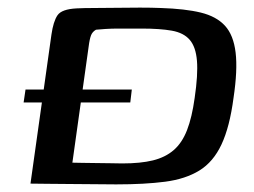

<svg xmlns="http://www.w3.org/2000/svg" viewBox="-20 -482 667 504"><path d="M285 2Q256 2 224.5 1.5Q193 1 162 1Q131 1 104.5 0.5Q78 0 60 0L115 -391Q120 -426 131 -442Q142 -458 181 -460Q200 -461 227.5 -461Q255 -461 286 -461.5Q317 -462 347.5 -462Q378 -462 402 -461Q466 -459 507 -449Q548 -439 570.5 -414.5Q593 -390 598.5 -344Q604 -298 593 -225Q583 -149 561.5 -103Q540 -57 503.5 -34.5Q467 -12 413.5 -5Q360 2 285 2ZM301 -53Q349 -53 381.5 -61Q414 -69 436 -88Q458 -107 471 -140.5Q484 -174 491 -225Q500 -286 497 -322.5Q494 -359 478 -377.5Q462 -396 431 -401.5Q400 -407 352 -407Q342 -407 325.5 -407Q309 -407 291 -407Q273 -407 257.5 -406Q242 -405 232 -404Q225 -400 221 -393.5Q217 -387 214 -369L170 -55Q178 -55 195 -54.5Q212 -54 232 -54Q252 -54 271 -53.5Q290 -53 301 -53ZM47 -247H326L322 -213H42Z"/></svg>

Font: Genos Medium
Style: Italic
Weight: 500
Italic angle: -8°
Designer: Robert E. Leuschke
Foundry: Robert E. Leuschke
Version: Version 1.010